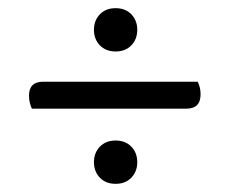

<svg xmlns="http://www.w3.org/2000/svg" viewBox="-20 -532 562 470"><path d="M58 -266Q55 -273 53 -280.5Q51 -288 51 -298Q51 -332 86 -332H464Q471 -318 471 -301Q471 -266 436 -266ZM210 -135Q210 -158 224.5 -173Q239 -188 263 -188Q287 -188 301.5 -173Q316 -158 316 -135Q316 -112 301.5 -97Q287 -82 263 -82Q239 -82 224.5 -97Q210 -112 210 -135ZM210 -459Q210 -482 224.5 -497Q239 -512 263 -512Q287 -512 301.5 -497Q316 -482 316 -459Q316 -436 301.5 -421Q287 -406 263 -406Q239 -406 224.5 -421Q210 -436 210 -459Z"/></svg>

Font: Baloo Da 2
Style: Regular
Weight: 400
Designer: Noopur Datye, Sulekha Rajkumar and Ek Type
Foundry: Ek Type
Version: Version 1.640;hotconv 1.0.111;makeotfexe 2.5.65597; ttfautoh